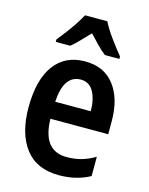

<svg xmlns="http://www.w3.org/2000/svg" viewBox="-117 -840 718 924"><g transform="rotate(15 242.5 -378.0)"><path d="M249 -552Q344 -552 395 -485.5Q446 -419 446 -308V-242H158Q161 -84 280 -84Q319 -84 352 -93Q385 -102 421 -123V-27Q355 10 267 10Q155 10 98.5 -64.5Q42 -139 42 -268Q42 -406 96 -479Q150 -552 249 -552ZM251 -462Q210 -462 186.5 -429Q163 -396 159 -327H336Q336 -386 315 -424Q294 -462 251 -462ZM301 -766Q318 -732 347.5 -691.5Q377 -651 404 -618V-606H332Q311 -622 289.5 -644Q268 -666 245 -691Q221 -666 199.5 -643.5Q178 -621 159 -606H87V-618Q104 -639 124 -665.5Q144 -692 161.5 -718.5Q179 -745 190 -766Z"/></g></svg>

Font: Noto Sans Georgian Condensed SemiBold
Style: Regular
Weight: 600
Width: 3
Designer: Monotype Design Team, Akaki Razmadze
Foundry: Google LLC
Version: Version 2.005; ttfautohint (v1.8.4.7-5d5b)